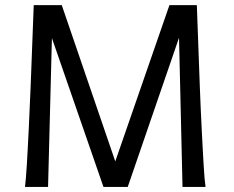

<svg xmlns="http://www.w3.org/2000/svg" viewBox="-20 -733 916 753"><path d="M222.2 -712.9 432.1 -100.1 644.5 -712.9H752Q757.8 -538.6 763.7 -392.6Q765.1 -351.1 767.1 -309.3Q769 -267.6 771 -227.8Q772.9 -188 774.9 -152.1Q776.9 -116.2 778.6 -86.4Q780.3 -56.6 782.2 -34.4Q784.2 -12.2 786.1 0H695.8L682.1 -585L481 0H385.7L183.6 -583.5L168.5 0H78.1Q79.6 -12.2 81.5 -34.4Q83.5 -56.6 85.2 -86.4Q86.9 -116.2 88.9 -152.1Q90.8 -188 92.8 -227.8Q94.7 -267.6 96.4 -309.3Q98.1 -351.1 100.1 -392.6Q106 -538.6 112.3 -712.9Z"/></svg>

Font: Andika Afr
Style: Regular
Weight: 400
Designer: Victor Gaultney, Annie Olsen, Julie Remington, Don Collingsworth, Eric Hays, Becca Hirsbrunner
Foundry: SIL International
Version: Version 5.000